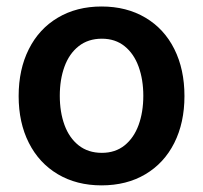

<svg xmlns="http://www.w3.org/2000/svg" viewBox="-20 -557 622 588"><path d="M37.1 -262.7Q37.1 -344.7 68.4 -406.7Q99.6 -468.8 157.2 -502.9Q214.8 -537.1 291 -537.1Q367.7 -537.1 425.3 -502.9Q482.9 -468.8 513.9 -406.7Q544.9 -344.7 544.9 -262.7Q544.9 -181.2 513.7 -119.1Q482.4 -57.1 425 -23.2Q367.7 10.7 291 10.7Q214.8 10.7 157.2 -23.4Q99.6 -57.6 68.4 -119.4Q37.1 -181.2 37.1 -262.7ZM418.9 -263.7Q418.9 -313 404.5 -352.8Q390.1 -392.6 361.6 -415.5Q333 -438.5 292 -438.5Q250 -438.5 220.9 -415.5Q191.9 -392.6 177.5 -353Q163.1 -313.5 163.1 -263.7Q163.1 -213.9 177.5 -174.3Q191.9 -134.8 220.9 -111.8Q250 -88.9 292 -88.9Q333 -88.9 361.6 -111.8Q390.1 -134.8 404.5 -174.3Q418.9 -213.9 418.9 -263.7Z"/></svg>

Font: Pretendard SemiBold
Style: Regular
Weight: 600
Designer: Base glyphs from Inter by Rasmus Andersson; Hangeul glyphs from Noto Sans CJK(Source Han Sans) by Jang Soo-young and Kan
Foundry: Kil Hyung-jin
Version: Version 1.309